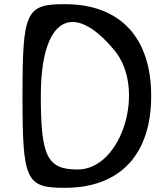

<svg xmlns="http://www.w3.org/2000/svg" viewBox="-20 -867 787 922"><path d="M88 -406C88 0 104 35 291 35C556 35 706 -124 706 -406C706 -688 556 -847 291 -847C104 -847 88 -812 88 -406ZM176 -406C176 -777 326 -870 529 -626C684 -440 565 -53 353 -53C207 -53 176 -115 176 -406Z"/></svg>

Font: Venom Sans
Style: Regular
Weight: 400
Version: Version 1.001